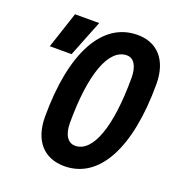

<svg xmlns="http://www.w3.org/2000/svg" viewBox="-130 -807 846 922"><g transform="rotate(20 293.0 -346.5)"><path d="M300.3 9.8C477.5 9.8 582 -183.6 582 -511.2C582 -631.8 520.5 -703.1 417 -703.1C238.3 -703.1 132.8 -509.8 132.8 -182.6C132.8 -61.5 194.8 9.8 300.3 9.8ZM315.9 -100.1C278.3 -100.1 255.4 -135.3 255.4 -194.8C255.4 -445.3 310.1 -593.3 402.3 -593.3C438 -593.3 459.5 -558.1 459.5 -499C459.5 -248 405.8 -100.1 315.9 -100.1ZM38.6 -507.8H149.9L223.6 -693.4H100.1Z"/></g></svg>

Font: Cascadia Mono SemiBold
Style: Italic
Weight: 600
Italic angle: -10°
Monospace: yes
Designer: Aaron Bell
Foundry: Saja Typeworks
Version: Version 2404.023